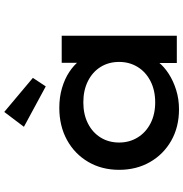

<svg xmlns="http://www.w3.org/2000/svg" viewBox="-0 -830 840 879"><g transform="rotate(-90 419.5 -390.0)"><path d="M359 10Q278 10 215.5 -25.5Q153 -61 117.5 -123Q82 -185 82 -264Q82 -344 118.5 -406Q155 -468 219 -503Q283 -538 366 -538Q415 -538 457 -525.5Q499 -513 530.5 -492Q562 -471 581.5 -445.5Q601 -420 603 -394L572 -395V-527H696V0H571V-137L598 -134Q595 -109 574.5 -83.5Q554 -58 521.5 -37Q489 -16 447.5 -3Q406 10 359 10ZM391 -99Q446 -99 488 -120.5Q530 -142 553 -179.5Q576 -217 576 -264Q576 -312 553 -349Q530 -386 488 -407Q446 -428 391 -428Q336 -428 294.5 -407Q253 -386 230 -349Q207 -312 207 -264Q207 -217 230 -179.5Q253 -142 294.5 -120.5Q336 -99 391 -99ZM464 -600 279 -700 347 -790 503 -659Z"/></g></svg>

Font: Lexend Giga Medium
Style: Regular
Weight: 500
Designer: Bonnie Shaver-Troup, Thomas Jockin
Foundry: Lexend
Version: Version 1.007